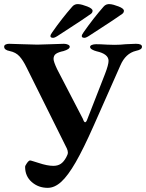

<svg xmlns="http://www.w3.org/2000/svg" viewBox="-23 -865 704 925"><path d="M98 -61Q98 -67 107 -79.5Q116 -92 122 -92Q125 -92 139 -87.5Q153 -83 163 -80Q205 -66 234 -66Q255 -66 269.5 -75.5Q284 -85 296 -107Q304 -121 304 -130Q304 -139 299 -150Q294 -161 292 -164L105 -540Q88 -575 70.5 -594Q53 -613 24 -619Q-3 -624 -3 -640Q-3 -647 4 -650.5Q11 -654 21 -654Q38 -654 84 -652Q134 -650 157 -650Q175 -650 223 -652Q269 -654 285 -654Q296 -654 304.5 -650Q313 -646 313 -640Q313 -628 283 -619Q259 -614 247 -606Q235 -598 235 -581Q235 -568 252 -532L376 -293Q382 -276 387 -276Q393 -276 399 -294L483 -509Q500 -553 500 -572Q500 -605 442 -618Q430 -621 420.5 -626.5Q411 -632 411 -639Q411 -645 419.5 -648.5Q428 -652 440 -652Q462 -652 492 -650L528 -649Q556 -649 583 -652Q615 -654 632 -654Q661 -654 661 -640Q661 -632 653.5 -627.5Q646 -623 632 -620Q582 -608 557 -550L429 -261Q379 -148 341.5 -83Q304 -18 272 11Q240 40 207 40Q162 40 130 12Q98 -16 98 -61ZM371 -691Q371 -698 380 -710Q426 -776 476 -833Q488 -847 507 -845Q522 -844 548 -834Q574 -824 574 -813Q574 -807 570.5 -802.5Q567 -798 557 -792Q529 -772 467 -732Q423 -704 404 -691Q388 -681 381 -683Q371 -684 371 -691ZM220 -691Q220 -698 229 -710Q275 -776 325 -833Q337 -847 356 -845Q371 -844 397 -834Q423 -824 423 -813Q423 -807 419.5 -802.5Q416 -798 406 -792Q378 -772 316 -732Q272 -704 253 -691Q237 -681 230 -683Q220 -684 220 -691Z"/></svg>

Font: EB Garamond SemiBold
Style: Regular
Weight: 600
Designer: Georg Duffner and Octavio Pardo
Foundry: Georg Duffner
Version: Version 1.000